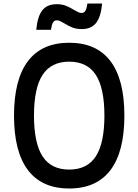

<svg xmlns="http://www.w3.org/2000/svg" viewBox="-20 -1060 790 1096"><path d="M60 -400Q60 -606 139.5 -711Q219 -816 375 -816Q531 -816 610.5 -711Q690 -606 690 -400Q690 -194 610.5 -89Q531 16 375 16Q219 16 139.5 -89Q60 -194 60 -400ZM576 -400Q576 -557 527 -632.5Q478 -708 375 -708Q272 -708 223 -632.5Q174 -557 174 -400Q174 -243 223 -167.5Q272 -92 375 -92Q478 -92 527 -167.5Q576 -243 576 -400ZM303 -1036Q334 -1036 355.5 -1027.5Q377 -1019 400 -1005Q419 -994 427.5 -990Q436 -986 447 -986Q460 -986 467.5 -998.5Q475 -1011 479 -1040H563Q556 -964 528.5 -929Q501 -894 447 -894Q416 -894 394.5 -902.5Q373 -911 350 -925Q331 -936 322.5 -940Q314 -944 303 -944Q290 -944 282.5 -931.5Q275 -919 271 -890H187Q194 -966 221.5 -1001Q249 -1036 303 -1036Z"/></svg>

Font: Martian Mono Custom sWd Rg
Style: Regular
Weight: 400
Width: 6
Monospace: yes
Designer: Alex Havermale
Foundry: Evil Martians
Version: Version 1.000